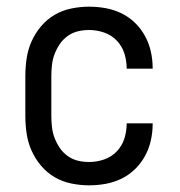

<svg xmlns="http://www.w3.org/2000/svg" viewBox="-20 -548 540 576"><path d="M247 8Q221 8 194 2.5Q167 -3 144 -16.5Q121 -30 103.5 -50.5Q86 -71 75 -95.5Q64 -120 60 -146.5Q56 -173 56 -200V-320Q56 -347 60 -373.5Q64 -400 75 -424.5Q86 -449 103.5 -469.5Q121 -490 144 -503.5Q167 -517 194 -522.5Q221 -528 247 -528Q272 -528 297 -523.5Q322 -519 344.5 -508Q367 -497 385 -479.5Q403 -462 415 -440Q427 -418 432.5 -393.5Q438 -369 438 -344V-342H360V-343Q360 -366 353 -388Q346 -410 330 -426.5Q314 -443 292 -450.5Q270 -458 247 -458Q230 -458 213.5 -454Q197 -450 183 -440Q169 -430 159.5 -416Q150 -402 144 -386.5Q138 -371 136 -354Q134 -337 134 -320V-200Q134 -183 136 -166Q138 -149 144 -133.5Q150 -118 159.5 -104Q169 -90 183 -80Q197 -70 213.5 -66Q230 -62 247 -62Q270 -62 292 -69.5Q314 -77 330 -93.5Q346 -110 353 -132Q360 -154 360 -177V-178H438V-176Q438 -151 432.5 -126.5Q427 -102 415 -80Q403 -58 385 -40.5Q367 -23 344.5 -12Q322 -1 297 3.5Q272 8 247 8Z"/></svg>

Font: Iosevka Fuck
Style: Regular
Weight: 400
Monospace: yes
Designer: Belleve Invis
Foundry: Belleve Invis
Version: Version 28.0.7; ttfautohint (v1.8.3)